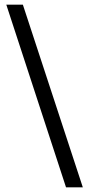

<svg xmlns="http://www.w3.org/2000/svg" viewBox="-20 -762 387 823"><path d="M263 41H335L78 -742H7Z"/></svg>

Font: 18Franklin
Style: Regular
Weight: 400
Designer: Pablo Impallari, Rodrigo Fuenzalida (Modified by Dan O. Williams)
Version: Version 0.025;PS 000.025;hotconv 1.0.88;makeotf.lib2.5.64775